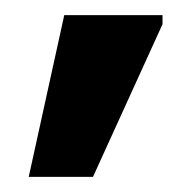

<svg xmlns="http://www.w3.org/2000/svg" viewBox="-20 -163 250 254"><path d="M103 71H18L65 -143H195V-131Z"/></svg>

Font: Phudu Light SemiBold
Style: Regular
Weight: 600
Version: Version 1.005;gftools[0.9.23]